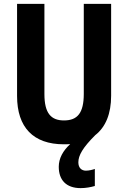

<svg xmlns="http://www.w3.org/2000/svg" viewBox="-20 -734 660 990"><path d="M384 103C384 67 407 27 471 -37C525 -79 553 -148 553 -240V-714H412V-250C412 -152 380 -113 310 -113C243 -113 209 -150 209 -249V-714H68V-239C68 -77 152 10 309 10C320 10 331 10 342 9C305 43 283 82 283 126C283 194 321 236 396 236C422 236 449 231 469 225V137C459 141 439 146 423 146C401 146 384 132 384 103Z"/></svg>

Font: Noto Sans Arabic UI Cn
Style: Bold
Weight: 700
Width: 3
Designer: Monotype Design Team, Nadine Chahine and Nizar Qandah
Foundry: Monotype Imaging Inc.
Version: Version 2.010